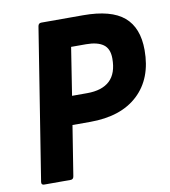

<svg xmlns="http://www.w3.org/2000/svg" viewBox="-76 -721 697 786"><g transform="rotate(-10 272.5 -327.5)"><path d="M45 0Q32 0 34 -13L134 -642Q136 -655 148 -655H322Q438 -655 491.5 -609.5Q545 -564 545 -471Q545 -353 474 -286.5Q403 -220 275 -220H201L168 -13Q166 0 155 0ZM220 -338H283Q345 -338 377 -368Q409 -398 409 -460Q409 -501 384.5 -518.5Q360 -536 313 -536H251Z"/></g></svg>

Font: Sofia Sans Semi Condensed ExtraBold
Style: Italic
Weight: 800
Italic angle: -9°
Version: Version 4.100